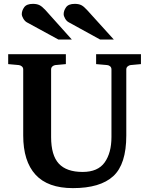

<svg xmlns="http://www.w3.org/2000/svg" viewBox="-20 -949 769 985"><path d="M703.1 -620.1 649.9 -615.2Q642.1 -614.3 635 -608.4Q627.9 -602.5 627.9 -592.8V-253.9Q627.9 -106.4 561 -45.2Q494.1 16.1 354 16.1Q225.1 16.1 162.1 -53Q99.1 -122.1 99.1 -253.9V-592.8Q99.1 -602.5 92 -608.4Q85 -614.3 76.2 -615.2L22 -620.1V-670.9H317.9V-620.1L264.2 -615.2Q255.9 -614.3 249 -608.4Q242.2 -602.5 242.2 -592.8V-246.1Q242.2 -152.3 281.7 -109.6Q321.3 -66.9 403.8 -66.9Q482.4 -66.9 517.1 -116Q551.8 -165 551.8 -246.1V-592.8Q551.8 -602.5 545.4 -608.4Q539.1 -614.3 529.8 -615.2L473.1 -620.1V-670.9H703.1ZM564 -746.1H493.7L333 -834.5Q321.8 -840.3 314.2 -853.5Q306.6 -866.7 306.6 -876.5Q306.6 -894.5 319.1 -911.9Q331.5 -929.2 363.8 -929.2Q383.8 -929.2 397 -922.6Q410.2 -916 426.8 -897.5ZM348.6 -746.1H279.8L117.7 -834.5Q107.4 -840.3 99.6 -853.5Q91.8 -866.7 91.8 -876.5Q91.8 -894.5 104.2 -911.9Q116.7 -929.2 148.9 -929.2Q168.9 -929.2 182.4 -922.6Q195.8 -916 212.9 -897.5Z"/></svg>

Font: Charis
Style: Bold
Weight: 700
Designer: Walt Agee, Miriam Martin, Annie Olsen, Victor Gaultney, Lorna Priest, Alan Ward, Bob Hallissy, Martin Hosken, Sharon Cor
Foundry: SIL Global
Version: Version 7.000